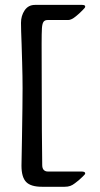

<svg xmlns="http://www.w3.org/2000/svg" viewBox="-20 -626 399 768"><path d="M66.4 -449.7Q64 -509.8 64 -534.7Q64 -563 78.6 -584.7Q93.3 -606.4 120.1 -606.4H308.1Q320.8 -606.4 320.8 -600.1Q320.8 -597.2 318.6 -594.2Q316.4 -591.3 310.5 -585.4Q297.4 -571.8 282.7 -560.1Q265.1 -545.9 252.9 -545.9H170.4Q158.7 -545.9 153.8 -538.3Q148.9 -530.8 147.7 -512.7Q146.5 -494.6 146.5 -449.7L147 -264.2Q147 -189.5 147.5 -104.7Q147.9 -20 148.9 34.2Q148.9 47.4 155 53.7Q161.1 60.1 171.4 60.1H305.7Q320.8 60.1 320.8 67.4Q320.8 69.8 318.6 72.3Q316.4 74.7 314.2 76.9Q312 79.1 310.1 81.1Q295.4 95.7 279.8 106.9Q270.5 114.3 261 117.7Q251.5 121.1 238.8 121.1H147.9Q103 121.1 84.5 101.8Q65.9 82.5 65.9 36.6Q65.9 9.8 67.9 -73.2Q70.3 -212.4 70.3 -272.9Q70.3 -319.3 68.6 -376Q66.9 -432.6 66.4 -449.7Z"/></svg>

Font: David Libre Medium
Style: Regular
Weight: 500
Version: Version 1.000